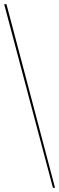

<svg xmlns="http://www.w3.org/2000/svg" viewBox="-20 -780 284 921"><path d="M234 121 0 -760H11L244 121Z"/></svg>

Font: Noto Serif Display SemiCondensed Thin
Style: Regular
Weight: 100
Width: 4
Designer: Monotype Design Team
Foundry: Monotype Imaging Inc.
Version: Version 2.009